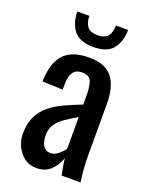

<svg xmlns="http://www.w3.org/2000/svg" viewBox="-147 -852 720 935"><g transform="rotate(20 213.0 -384.5)"><path d="M158 8Q124 8 98 -11.5Q72 -31 57 -61.5Q42 -92 42 -126Q42 -180 60 -217Q78 -254 109.5 -279.5Q141 -305 182.5 -324Q224 -343 270 -361V-402Q270 -455 260 -480.5Q250 -506 212 -506Q179 -506 165 -484Q151 -462 151 -424V-395L45 -399Q47 -495 89 -540.5Q131 -586 219 -586Q305 -586 341 -539Q377 -492 377 -403V-139Q377 -99 380 -63.5Q383 -28 387 0H289Q286 -16 281.5 -40.5Q277 -65 275 -85Q265 -51 236.5 -21.5Q208 8 158 8ZM200 -84Q216 -84 230 -93Q244 -102 255 -113.5Q266 -125 270 -132V-296Q237 -277 209.5 -258.5Q182 -240 165.5 -216.5Q149 -193 149 -159Q149 -124 162 -104Q175 -84 200 -84ZM219 -641Q147 -641 117.5 -680Q88 -719 88 -777H150Q151 -741 166.5 -721.5Q182 -702 219 -702Q257 -702 272.5 -722Q288 -742 288 -777H351Q351 -719 321.5 -680Q292 -641 219 -641Z"/></g></svg>

Font: Oswald
Style: Regular
Weight: 400
Designer: Vernon Adams
Foundry: Vernon Adams
Version: Version 4.103; ttfautohint (v1.8.3)